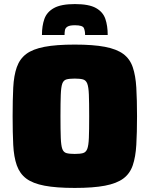

<svg xmlns="http://www.w3.org/2000/svg" viewBox="-20 -915 735 943"><path d="M347 8Q256 8 198.5 -3Q141 -14 109 -38Q77 -62 62.5 -103Q48 -144 45 -203.5Q42 -263 42 -344Q42 -425 45 -484.5Q48 -544 62.5 -585Q77 -626 109 -650Q141 -674 198.5 -685Q256 -696 347 -696Q438 -696 495.5 -685Q553 -674 585.5 -650Q618 -626 632 -585Q646 -544 649.5 -484.5Q653 -425 653 -344Q653 -263 649.5 -203.5Q646 -144 632 -103Q618 -62 585.5 -38Q553 -14 495.5 -3Q438 8 347 8ZM347 -159Q373 -159 387.5 -163Q402 -167 408.5 -183.5Q415 -200 416.5 -238Q418 -276 418 -344Q418 -412 416.5 -450Q415 -488 408.5 -504.5Q402 -521 387.5 -525Q373 -529 347 -529Q321 -529 306.5 -525Q292 -521 286 -504.5Q280 -488 278.5 -450Q277 -412 277 -344Q277 -276 278.5 -238Q280 -200 286 -183.5Q292 -167 306.5 -163Q321 -159 347 -159ZM348 -895Q417 -895 451.5 -875.5Q486 -856 497.5 -822Q509 -788 509 -743H398Q398 -763 392 -777Q386 -791 348 -791Q323 -791 312 -784.5Q301 -778 299 -767Q297 -756 297 -743H186Q186 -788 198 -822Q210 -856 245 -875.5Q280 -895 348 -895Z"/></svg>

Font: Saira Black
Style: Regular
Weight: 900
Designer: Hector Gatti with collaboration of the Omnibus-Type team
Foundry: Omnibus-Type
Version: Version 1.100; ttfautohint (v1.8.3)